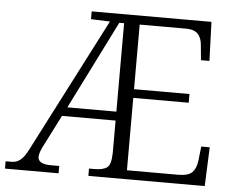

<svg xmlns="http://www.w3.org/2000/svg" viewBox="-53 -775 1029 835"><g transform="rotate(5 461.5 -357.0)"><path d="M-2 0V-32H25Q45 -32 62 -45Q79 -58 96 -92L397 -677L314 -680V-714H837L843 -544H806L800 -607Q798 -640 781.5 -657.5Q765 -675 729 -675H527V-393H769V-355H527V-39H750Q795 -39 812 -56.5Q829 -74 833 -108L840 -170H877L870 0H362V-32H384Q424 -32 441 -45Q458 -58 459 -109V-250H225L159 -120Q139 -83 139 -64Q139 -32 196 -32H232V0ZM245 -289H459V-675H438Z"/></g></svg>

Font: Noto Serif Gurmukhi Light
Style: Regular
Weight: 300
Designer: Vaibhav Singh and the Monotype Design Team
Foundry: Monotype Imaging Inc.
Version: Version 2.004; ttfautohint (v1.8.4.7-5d5b)